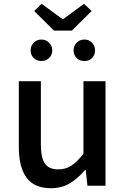

<svg xmlns="http://www.w3.org/2000/svg" viewBox="-20 -977 660 1010"><path d="M79 -550H195V-218Q195 -146 216.5 -116Q238 -86 287 -86Q325 -86 354.5 -105Q384 -124 419 -168V-550H535V0H440L431 -83H428Q390 -39 347.5 -13Q305 13 248 13Q160 13 119.5 -42.5Q79 -98 79 -204ZM199 -957 308 -877H313L422 -957L462 -919L358 -816H264L160 -919ZM198 -656Q173 -656 157 -672Q141 -688 141 -712Q141 -735 157 -752Q173 -769 198 -769Q222 -769 238.5 -752Q255 -735 255 -712Q255 -688 238.5 -672Q222 -656 198 -656ZM424 -656Q399 -656 383 -672Q367 -688 367 -712Q367 -735 383 -752Q399 -769 424 -769Q449 -769 464.5 -752Q480 -735 480 -712Q480 -688 464.5 -672Q449 -656 424 -656Z"/></svg>

Font: Kinto Sans Med
Style: Regular
Weight: 500
Designer: Authors: Ryoko NISHIZUKA  (kana & ideographs); Paul D. Hunt (Latin, Greek & Cyrillic); Wenlong ZHANG  (bopomofo); Sandol
Foundry: Adobe Systems Incorporated, ookami Inc.
Version: Version 0.001